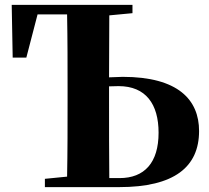

<svg xmlns="http://www.w3.org/2000/svg" viewBox="-20 -767 857 787"><path d="M164 0H468C695 0 796 -83 796 -230C796 -358 710 -452 483 -452L427 -450L428 -704L523 -713V-747H28L32 -531H88L134 -708H255C257 -605 257 -501 257 -395V-351C257 -249 257 -146 255 -43L164 -34ZM427 -413 466 -414C578 -414 630 -340 630 -223C630 -100 572 -37 470 -37H428C427 -139 427 -245 427 -351Z"/></svg>

Font: Noto Serif CJK HK Black
Style: Regular
Weight: 900
Designer: Ryoko NISHIZUKA 西塚涼子 (kana & ideographs); Frank Grießhammer (Latin, Greek & Cyrillic); Wenlong ZHANG 张文龙 (bopomofo); San
Foundry: Adobe
Version: Version 2.001;hotconv 1.1.0;makeotfexe 2.6.0